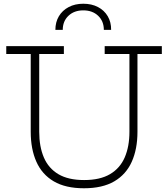

<svg xmlns="http://www.w3.org/2000/svg" viewBox="-20 -999 900 1028"><path d="M540.5 -752H846.5V-710H716V-293.5Q716 -201 685.5 -133Q655 -65 591.8 -28Q528.5 9 429.5 9Q331 9 268 -28Q205 -65 174.8 -133Q144.5 -201 144.5 -293.5V-710H13.5V-752H322V-710H190V-293.5Q190 -214 214.8 -156Q239.5 -98 292.5 -66.5Q345.5 -35 430.5 -35Q515.5 -35 569 -66.5Q622.5 -98 647.8 -156.2Q673 -214.5 673 -293.5V-710H540.5ZM575 -839Q575.5 -880.5 556.8 -912.2Q538 -944 504.2 -961.5Q470.5 -979 426 -979Q381.5 -979 347.8 -961.2Q314 -943.5 295.2 -912Q276.5 -880.5 276.5 -839H316Q316 -885.5 346.5 -914.5Q377 -943.5 426 -943.5Q475 -943.5 505.5 -914.5Q536 -885.5 536 -839Z"/></svg>

Font: Hepta Slab ExtraLight Light
Style: Regular
Weight: 300
Version: Version 1.100